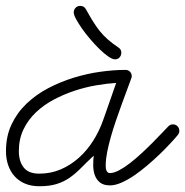

<svg xmlns="http://www.w3.org/2000/svg" viewBox="-59 -628 632 656"><path d="M261.2 -96.2Q236.3 -72.8 217.3 -53.5Q198.2 -34.2 178.5 -20.5Q158.7 -6.8 134.5 0.7Q110.4 8.3 75.2 8.3Q47.9 8.3 26.9 -0.5Q5.9 -9.3 -8.8 -25.4Q-23.4 -41.5 -31 -63.5Q-38.6 -85.4 -38.6 -111.8Q-38.6 -162.6 -19.5 -202.9Q-0.5 -243.2 31.7 -273.9Q64 -304.7 105.7 -326.7Q147.5 -348.6 192.9 -362.5Q238.3 -376.5 283.9 -382.8Q329.6 -389.2 369.6 -389.2Q378.9 -389.2 385 -383.1Q391.1 -377 391.1 -367.7Q391.1 -365.2 390.6 -363.5Q390.1 -361.8 389.2 -359.4Q383.3 -343.3 374.8 -320.3Q366.2 -297.4 356.7 -271.2Q347.2 -245.1 337.4 -216.6Q327.6 -188 319.8 -160.6Q312 -133.3 307.1 -108.2Q302.2 -83 302.2 -63.5Q302.2 -60.1 302.5 -55.4Q302.7 -50.8 304.2 -46.6Q305.7 -42.5 308.6 -39.6Q311.5 -36.6 316.4 -36.6Q329.6 -36.6 347.4 -45.9Q365.2 -55.2 384.5 -70.1Q403.8 -85 423.6 -103.3Q443.4 -121.6 461.2 -139.4Q479 -157.2 493.2 -172.4Q507.3 -187.5 516.1 -196.3Q522.9 -203.1 531.2 -203.1Q541 -203.1 547.4 -196.8Q553.7 -190.4 553.7 -180.7Q553.7 -172.9 548.3 -166.5Q538.1 -154.3 521.7 -136.7Q505.4 -119.1 485.6 -100.1Q465.8 -81.1 443.6 -62.3Q421.4 -43.5 399.2 -28.3Q377 -13.2 355.7 -3.9Q334.5 5.4 316.9 5.4Q294.9 5.4 282.7 -4.4Q270.5 -14.2 265.1 -29.1Q259.8 -43.9 259.5 -61.8Q259.3 -79.6 261.2 -96.2ZM337.9 -344.7Q306.2 -342.8 269.3 -336.4Q232.4 -330.1 195.6 -317.9Q158.7 -305.7 124.3 -287.4Q89.8 -269 63.5 -243.9Q37.1 -218.8 21.2 -185.8Q5.4 -152.8 5.4 -111.8Q5.4 -76.7 22 -55.7Q38.6 -34.7 75.2 -34.7Q114.7 -34.7 148.7 -49.3Q182.6 -64 210.4 -88.9Q238.3 -113.8 259.3 -147Q280.3 -180.2 293.5 -217.8Q304.7 -249.5 315.7 -281Q326.7 -312.5 337.9 -344.7ZM355.5 -448.2Q355.5 -438.5 349.6 -431.9Q343.8 -425.3 334 -425.3Q324.7 -425.3 310.8 -435.1Q296.9 -444.8 281.2 -460Q265.6 -475.1 249.8 -493.7Q233.9 -512.2 221.4 -530Q209 -547.9 200.9 -562.7Q192.9 -577.6 192.9 -585.4Q192.9 -594.7 199.2 -601.3Q205.6 -607.9 214.8 -607.9Q228 -607.9 234.4 -596.7Q247.1 -573.7 258.1 -555.9Q269 -538.1 281.2 -522.7Q293.5 -507.3 308.8 -493.7Q324.2 -480 346.2 -465.3Q355.5 -459 355.5 -448.2Z"/></svg>

Font: Helvetia Verbundene
Style: Regular
Weight: 400
Designer: Peter Wiegel, original typeface by Carl Albert Fahrenwaldt 1901
Foundry: Peter Wiegel
Version: Version 2.000